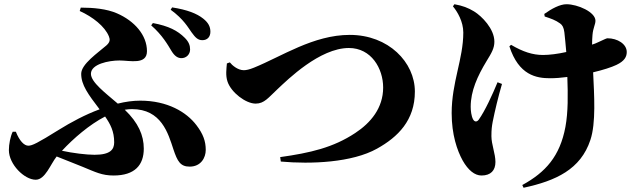

<svg xmlns="http://www.w3.org/2000/svg" viewBox="-20 -805 3040 908"><path d="M695 -685C748 -639 774 -592 791 -564C805 -541 819 -531 836 -530C861 -529 879 -548 879 -571C879 -590 873 -607 854 -626C820 -660 778 -682 703 -696ZM520 -132C520 -98 502 -73 427 -73C388 -73 324 -81 273 -92C328 -151 402 -215 477 -254C502 -218 520 -184 520 -132ZM357 -753C419 -725 476 -680 495 -633C501 -618 501 -606 483 -590C443 -555 364 -502 364 -456C364 -403 397 -359 451 -288C383 -263 316 -227 258 -191C157 -128 132 -116 114 -116C94 -116 72 -139 55 -182H40C29 -159 22 -123 22 -95C22 -28 95 45 149 45C194 45 219 -29 248 -65C292 -47 335 -31 371 -16C432 9 462 25 517 25C618 25 660 -25 660 -102C660 -165 634 -225 570 -286C582 -288 593 -289 604 -289C743 -289 775 -175 800 -99C819 -42 833 -17 877 -17C930 -17 953 -59 953 -96C953 -137 941 -171 909 -213C862 -275 772 -329 643 -329C609 -329 573 -324 537 -315C479 -365 410 -416 410 -456C410 -502 494 -519 545 -519C594 -519 675 -497 675 -563C675 -639 616 -706 533 -742C485 -763 422 -769 362 -769ZM787 -759C849 -714 870 -674 886 -652C904 -627 916 -615 937 -615C961 -615 975 -631 975 -655C975 -679 965 -698 941 -717C911 -741 865 -759 794 -770Z M1053 -505C1051 -481 1046 -448 1056 -419C1073 -368 1142 -315 1189 -315C1230 -315 1249 -343 1293 -384C1340 -428 1492 -578 1630 -578C1736 -578 1792 -481 1792 -391C1792 -294 1733 -224 1660 -176C1556 -107 1447 -82 1305 -62L1308 -41C1451 -28 1645 -36 1763 -102C1862 -157 1942 -236 1942 -372C1942 -510 1818 -640 1634 -640C1462 -640 1312 -538 1181 -485C1159 -476 1144 -473 1133 -473C1104 -473 1077 -497 1067 -510Z M2333 -416C2309 -358 2274 -281 2244 -239C2235 -227 2224 -228 2217 -241C2209 -256 2206 -282 2206 -300C2206 -375 2238 -445 2281 -516C2305 -555 2318 -577 2318 -608C2318 -669 2258 -729 2222 -751C2194 -768 2168 -778 2129 -785L2122 -775C2143 -750 2171 -703 2171 -651C2171 -526 2116 -416 2116 -270C2116 -168 2142 -93 2168 -46C2194 0 2225 25 2257 25C2301 25 2323 1 2323 -39C2323 -78 2304 -122 2304 -161C2304 -193 2306 -207 2310 -229C2320 -279 2336 -347 2354 -408ZM2556 -727C2586 -717 2607 -710 2629 -694C2640 -686 2646 -675 2649 -652C2652 -626 2655 -593 2658 -559C2618 -550 2578 -545 2548 -545C2499 -545 2453 -560 2397 -593L2389 -586C2433 -449 2517 -435 2581 -435C2606 -435 2634 -437 2663 -441C2666 -356 2667 -276 2654 -205C2628 -66 2560 10 2450 70L2456 83C2609 50 2726 -4 2772 -143C2799 -223 2790 -356 2785 -463C2832 -474 2872 -487 2895 -498C2933 -516 2944 -536 2944 -559C2944 -597 2900 -624 2853 -624C2848 -624 2839 -619 2808 -605C2800 -601 2790 -597 2780 -594C2780 -610 2781 -627 2782 -640C2785 -674 2796 -689 2796 -707C2796 -748 2712 -785 2659 -785C2628 -785 2589 -764 2554 -739Z"/></svg>

Font: Noto Serif KR Black
Style: Regular
Weight: 900
Version: Version 1.001;PS 1.001;hotconv 16.6.54;makeotf.lib2.5.65590